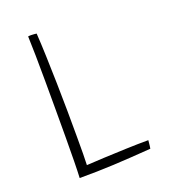

<svg xmlns="http://www.w3.org/2000/svg" viewBox="-122 -736 724 823"><g transform="rotate(-20 240.0 -324.5)"><path d="M100.5 -1Q102 -28.5 102.8 -77Q103.5 -125.5 103.8 -186.2Q104 -247 104 -312Q104 -377 103.8 -440.5Q103.5 -504 102.8 -557.8Q102 -611.5 100.5 -647Q103 -647.5 107 -647.8Q111 -648 114 -648Q121.5 -648 129 -647.2Q136.5 -646.5 139 -646Q142 -600.5 144 -541Q146 -481.5 147.5 -416.8Q149 -352 149.5 -289Q150 -226 150 -173.5Q150 -128 149.8 -93.8Q149.5 -59.5 148.5 -42.5Q178.5 -44.5 227.5 -46.8Q276.5 -49 331 -51Q385.5 -53 432.5 -53Q432 -46.5 431.2 -39.8Q430.5 -33 429.8 -26.8Q429 -20.5 428 -15.5Q376 -11.5 334.5 -9Q293 -6.5 256 -4.5Q216.5 -2.5 179.5 -1.8Q142.5 -1 100.5 -1Z"/></g></svg>

Font: Grandstander Thin Thin
Style: Regular
Weight: 250
Version: Version 1.200